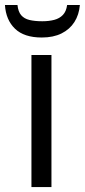

<svg xmlns="http://www.w3.org/2000/svg" viewBox="-42 -758 344 778"><path d="M166.5 0H85.4V-535.2H166.5ZM281.7 -737.8Q278.3 -698.2 259.5 -668.7Q240.7 -639.2 207.5 -622.6Q174.3 -606 127.4 -606Q55.7 -606 18.8 -641.6Q-18.1 -677.2 -22 -737.8H28.8Q31.7 -710.4 43.9 -696.3Q56.2 -682.1 77.6 -677Q99.1 -671.9 129.4 -671.9Q156.2 -671.9 177.7 -677.5Q199.2 -683.1 212.9 -697.5Q226.6 -711.9 230 -737.8Z"/></svg>

Font: Wonky
Style: Regular
Weight: 400
Designer: Monotype Design Team
Foundry: Monotype Imaging Inc.
Version: Version 3.000